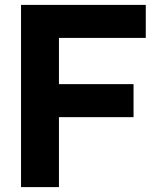

<svg xmlns="http://www.w3.org/2000/svg" viewBox="-20 -765 627 785"><path d="M66 -745H576V-610H221V-421H526V-286H221V0H66Z"/></svg>

Font: Evergrow Sans 
Style: ExtraBold
Weight: 800
Foundry: 10Web
Version: Version 1.000